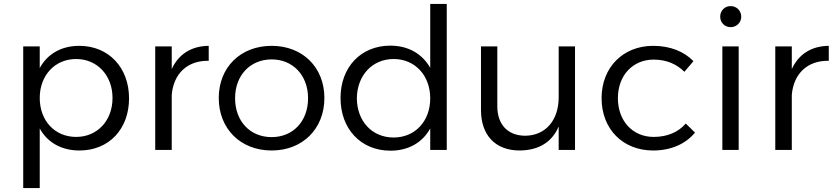

<svg xmlns="http://www.w3.org/2000/svg" viewBox="-20 -762 4243 976"><path d="M383 -529C292 -529 221 -488 182 -416V-526H98V194H182V-109C221 -38 292 3 384 3C534 3 636 -106 636 -262C636 -419 532 -529 383 -529ZM367 -66C259 -66 182 -148 182 -264C182 -379 259 -462 367 -462C475 -462 552 -378 552 -264C552 -149 475 -66 367 -66Z M853 -411V-526H769V0H853V-280C862 -386 931 -455 1041 -453V-529C953 -528 888 -487 853 -411Z M1361 -529C1203 -529 1092 -420 1092 -264C1092 -107 1203 3 1361 3C1518 3 1629 -107 1629 -264C1629 -420 1518 -529 1361 -529ZM1361 -460C1469 -460 1546 -379 1546 -263C1546 -145 1469 -65 1361 -65C1252 -65 1175 -145 1175 -263C1175 -379 1252 -460 1361 -460Z M2167 -742V-417C2127 -488 2056 -530 1964 -530C1815 -530 1711 -421 1711 -264C1711 -107 1814 4 1965 4C2057 4 2128 -38 2167 -109V0H2251V-742ZM1981 -63C1871 -63 1795 -146 1794 -262C1795 -378 1872 -462 1981 -462C2090 -462 2167 -378 2167 -262C2167 -146 2090 -63 1981 -63Z M2820 -526V-268C2820 -154 2757 -74 2651 -72C2562 -72 2508 -128 2508 -222V-526H2425V-202C2425 -75 2498 3 2622 3C2716 2 2785 -37 2820 -119V0H2903V-526Z M3459 -397 3505 -451C3458 -500 3387 -529 3300 -529C3147 -529 3038 -419 3038 -263C3038 -106 3146 3 3300 3C3392 3 3466 -31 3513 -88L3466 -134C3428 -90 3372 -66 3303 -66C3197 -66 3121 -146 3121 -263C3121 -379 3197 -459 3303 -459C3368 -459 3420 -436 3459 -397Z M3694 -731C3664 -731 3641 -708 3641 -677C3641 -647 3664 -624 3694 -624C3724 -624 3748 -647 3748 -677C3748 -708 3724 -731 3694 -731ZM3652 -526V0H3735V-526Z M4005 -411V-526H3921V0H4005V-280C4014 -386 4083 -455 4193 -453V-529C4105 -528 4040 -487 4005 -411Z"/></svg>

Font: Juman Normal
Style: Regular
Weight: 300
Designer: Bandar Raffah (Arabic) Julieta Ulanovsky (Latin)
Foundry: Caramella
Version: Version 5.022;PS 005.022;hotconv 1.0.88;makeotf.lib2.5.64775